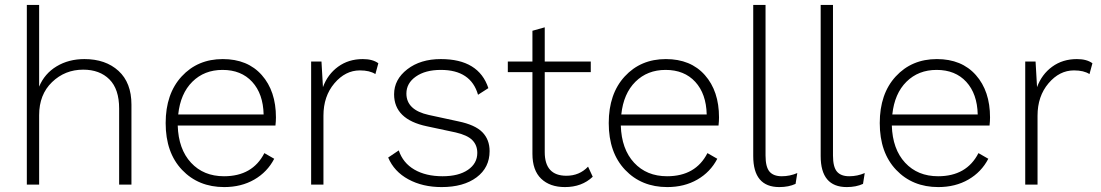

<svg xmlns="http://www.w3.org/2000/svg" viewBox="-20 -750 4474 780"><path d="M89 0V-730H139V-398Q161 -451 210 -480.5Q259 -510 323 -510Q409 -510 461.5 -462Q514 -414 514 -325V0H464V-309Q464 -388 424.5 -427.5Q385 -467 318 -467Q244 -467 191.5 -416.5Q139 -366 139 -282V0Z M1101 -273Q1101 -258 1099 -240H702Q705 -144 756 -89Q807 -34 890 -34Q1006 -34 1054 -128L1094 -105Q1066 -51 1013 -20.5Q960 10 891 10Q786 10 719.5 -60Q653 -130 653 -250Q653 -369 718 -439.5Q783 -510 885 -510Q986 -510 1043.5 -445Q1101 -380 1101 -273ZM884 -466Q810 -466 761.5 -418Q713 -370 704 -285H1051Q1049 -369 1004.5 -417.5Q960 -466 884 -466Z M1244 0V-500H1286L1292 -396Q1311 -448 1353.5 -479Q1396 -510 1454 -510Q1494 -510 1517 -493L1505 -449Q1482 -464 1442 -464Q1383 -464 1338.5 -411.5Q1294 -359 1294 -280V0Z M1774 10Q1697 10 1639 -21.5Q1581 -53 1557 -110L1600 -139Q1617 -88 1663.5 -61Q1710 -34 1778 -34Q1843 -34 1881 -60Q1919 -86 1919 -129Q1919 -160 1899 -180.5Q1879 -201 1831 -212L1714 -237Q1581 -265 1581 -367Q1581 -427 1634.5 -468.5Q1688 -510 1771 -510Q1925 -510 1964 -392L1922 -365Q1893 -466 1771 -466Q1708 -466 1669.5 -439Q1631 -412 1631 -370Q1631 -303 1722 -283L1842 -257Q1910 -243 1939.5 -213Q1969 -183 1969 -136Q1969 -69 1916 -29.5Q1863 10 1774 10Z M2369 -73 2388 -32Q2344 10 2275 10Q2214 10 2178.5 -24Q2143 -58 2143 -125V-457H2043V-500H2143V-625L2193 -639V-500H2380V-457H2193V-132Q2193 -36 2281 -36Q2334 -36 2369 -73Z M2901 -273Q2901 -258 2899 -240H2502Q2505 -144 2556 -89Q2607 -34 2690 -34Q2806 -34 2854 -128L2894 -105Q2866 -51 2813 -20.5Q2760 10 2691 10Q2586 10 2519.5 -60Q2453 -130 2453 -250Q2453 -369 2518 -439.5Q2583 -510 2685 -510Q2786 -510 2843.5 -445Q2901 -380 2901 -273ZM2684 -466Q2610 -466 2561.5 -418Q2513 -370 2504 -285H2851Q2849 -369 2804.5 -417.5Q2760 -466 2684 -466Z M3090 -730V-118Q3090 -72 3106 -53Q3122 -34 3156 -34Q3189 -34 3219 -47L3212 -3Q3184 10 3146 10Q3040 10 3040 -116V-730Z M3364 -730V-118Q3364 -72 3380 -53Q3396 -34 3430 -34Q3463 -34 3493 -47L3486 -3Q3458 10 3420 10Q3314 10 3314 -116V-730Z M4002 -273Q4002 -258 4000 -240H3603Q3606 -144 3657 -89Q3708 -34 3791 -34Q3907 -34 3955 -128L3995 -105Q3967 -51 3914 -20.5Q3861 10 3792 10Q3687 10 3620.5 -60Q3554 -130 3554 -250Q3554 -369 3619 -439.5Q3684 -510 3786 -510Q3887 -510 3944.5 -445Q4002 -380 4002 -273ZM3785 -466Q3711 -466 3662.5 -418Q3614 -370 3605 -285H3952Q3950 -369 3905.5 -417.5Q3861 -466 3785 -466Z M4145 0V-500H4187L4193 -396Q4212 -448 4254.5 -479Q4297 -510 4355 -510Q4395 -510 4418 -493L4406 -449Q4383 -464 4343 -464Q4284 -464 4239.5 -411.5Q4195 -359 4195 -280V0Z"/></svg>

Font: Elaine Sans Light
Style: Regular
Weight: 300
Designer: Wei Huang
Foundry: Wei Huang
Version: Version 2.001;December 24, 2019;FontCreator 12.0.0.2547 64-b